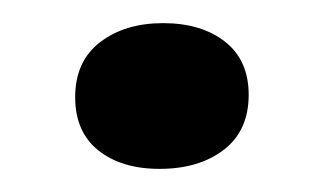

<svg xmlns="http://www.w3.org/2000/svg" viewBox="-20 -343 281 166"><path d="M195 -261Q195 -230 173.5 -213.5Q152 -197 118 -197Q85 -197 65 -213Q45 -229 45 -259Q45 -290 66.5 -306.5Q88 -323 121 -323Q154 -323 174.5 -307Q195 -291 195 -261Z"/></svg>

Font: Sansita
Style: Regular
Weight: 400
Designer: Pablo Cosgaya
Foundry: Omnibus-Type
Version: Version 1.006;hotconv 1.0.109;makeotfexe 2.5.65596